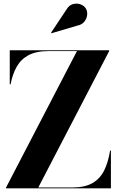

<svg xmlns="http://www.w3.org/2000/svg" viewBox="-20 -1023 654 1043"><path d="M400.5 -884 260 -842.5 257.5 -845.5 340.5 -970.5Q354.5 -994.5 375.8 -1000.5Q397 -1006.5 416.2 -999.8Q435.5 -993 445 -979Q455.5 -963 453.5 -942.5Q451.5 -922 438 -905.2Q424.5 -888.5 400.5 -884ZM33 -750H573V-745.5L188 -4.5H371.5Q440 -4.5 481.8 -28.2Q523.5 -52 545.8 -96.8Q568 -141.5 578 -205H582.5V0H13V-4.5L398 -745.5H244.5Q176 -745.5 134.2 -722.8Q92.5 -700 70 -659.2Q47.5 -618.5 37.5 -565H33Z"/></svg>

Font: Bodoni* 36pt
Style: Bold
Weight: 700
Version: Version 2.3